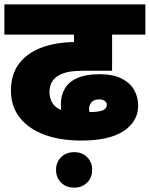

<svg xmlns="http://www.w3.org/2000/svg" viewBox="-20 -642 684 877"><path d="M351 0Q254 0 182 -27Q110 -54 70 -105Q30 -156 30 -228Q30 -303 67.5 -352Q105 -401 172 -425.5Q239 -450 329 -450H348L318 -409V-484H0V-622H644V-484H492V-319H378Q314 -319 287.5 -312.5Q261 -306 244 -295Q226 -284 216 -265.5Q206 -247 206 -222Q206 -198 216 -177.5Q226 -157 249 -144.5Q272 -132 311 -131Q318 -130 341 -130Q364 -130 384 -130Q431 -130 449.5 -138Q468 -146 468 -163Q468 -174 458.5 -181Q449 -188 434 -188Q408 -188 397.5 -174.5Q387 -161 387 -146Q387 -121 401 -95.5Q415 -70 440 -41L314 -21Q292 -50 275 -87Q258 -124 258 -165Q258 -207 276.5 -238Q295 -269 334 -286Q373 -303 434 -303Q496 -303 535 -283.5Q574 -264 592.5 -231.5Q611 -199 611 -159Q611 -88 545.5 -44Q480 0 351 0ZM236 134Q236 99 259 76Q282 53 319 53Q355 53 378 76Q401 99 401 134Q401 169 378 192Q355 215 319 215Q282 215 259 192Q236 169 236 134Z"/></svg>

Font: Noto Sans Devanagari Black
Style: Regular
Weight: 900
Version: Version 2.003